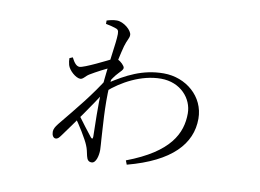

<svg xmlns="http://www.w3.org/2000/svg" viewBox="-71 -676 1141 843"><g transform="rotate(10 500.0 -254.5)"><path d="M531 27 538 45C731 -6 813 -96 813 -208C813 -307 728 -378 629 -378C535 -378 463 -339 394 -294L392 -256C447 -305 533 -353 621 -353C709 -353 763 -289 763 -223C763 -134 719 -44 531 27ZM210 -14C221 -14 226 -22 235 -34C279 -94 348 -191 388 -255L391 -318C338 -232 279 -162 211 -79C199 -64 193 -53 193 -41C193 -26 200 -14 210 -14ZM384 62C404 62 412 26 412 2C412 -13 410 -27 409 -46C407 -90 397 -192 403 -284C409 -361 429 -438 436 -465C445 -496 454 -503 454 -518C454 -539 416 -571 386 -571C369 -571 354 -567 341 -563V-548C358 -545 373 -541 382 -538C395 -534 400 -531 400 -513C400 -472 381 -375 373 -267C367 -187 372 -96 372 -51C372 -40 368 -39 362 -46C349 -62 313 -109 289 -142L276 -126C301 -93 338 -32 347 -9C354 7 356 20 360 38C364 55 371 62 384 62ZM271 -291C284 -291 291 -306 307 -316C335 -333 374 -353 408 -369C404 -356 400 -343 396 -336L393 -291C405 -310 419 -331 432 -344C442 -355 451 -362 451 -371C451 -380 433 -397 420 -403C411 -408 407 -406 398 -402C378 -392 279 -342 259 -342C246 -342 235 -354 223 -378L209 -372C209 -363 210 -353 213 -342C220 -318 252 -291 271 -291Z"/></g></svg>

Font: Source Han Serif TW VF
Style: Regular
Weight: 250
Designer: Ryoko NISHIZUKA 西塚涼子 (kana & ideographs); Frank Grießhammer (Latin, Greek & Cyrillic); Wenlong ZHANG 张文龙 (bopomofo); San
Foundry: Adobe
Version: Version 2.002;hotconv 1.1.0;makeotfexe 2.6.0